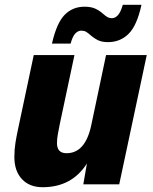

<svg xmlns="http://www.w3.org/2000/svg" viewBox="-20 -770 640 802"><path d="M158 12Q103 12 71.5 -22Q40 -56 40 -114Q40 -146 44.5 -173.5Q49 -201 55 -229L121 -540H291L230 -253Q226 -232 222 -211.5Q218 -191 218 -172Q218 -130 258 -130Q336 -130 361 -246L423 -540H593L478 0H328L343 -87Q280 12 158 12ZM431 -594Q406 -594 389.5 -602Q373 -610 357 -624Q347 -633 339 -637.5Q331 -642 319 -642Q306 -642 294.5 -630Q283 -618 275 -588H197Q217 -675 250.5 -708.5Q284 -742 333 -742Q359 -742 376.5 -734.5Q394 -727 411 -712Q421 -703 429 -698.5Q437 -694 447 -694Q461 -694 472.5 -706.5Q484 -719 493 -750H571Q552 -663 517 -628.5Q482 -594 431 -594Z"/></svg>

Font: Geist Mono Black
Style: Italic
Weight: 900
Italic angle: -12°
Monospace: yes
Designer: Basement.studio, Andrés Briganti, Mateo Zaragoza
Foundry: Basement.studio, Vercel, Andrés Briganti, Guido Ferreyra, Mateo Zaragoza
Version: Version 1.500; ttfautohint (v1.8.4.7-5d5b)